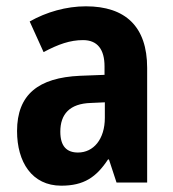

<svg xmlns="http://www.w3.org/2000/svg" viewBox="-20 -671 549 608"><path d="M252 -651C190 -651 127 -633 74 -603L118 -506C165 -531 202 -544 243 -544C289 -544 311 -514 311 -461V-434L233 -431C102 -425 34 -372 34 -256C34 -158 81 -83 174 -83C246 -83 285 -110 322 -166H325L349 -93H446V-456C446 -587 377 -651 252 -651ZM268 -345 312 -347V-298C312 -230 276 -188 227 -188C192 -188 171 -207 171 -254C171 -309 200 -343 268 -345Z"/></svg>

Font: Noto Sans Kannada UI Condensed
Style: Bold
Weight: 700
Width: 3
Designer: Jelle Bosma - Monotype Design Team
Foundry: Monotype Imaging Inc.
Version: Version 2.005